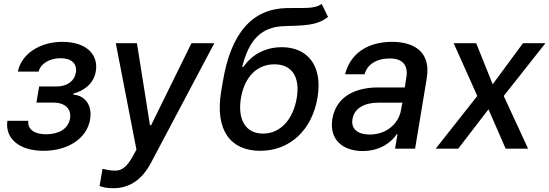

<svg xmlns="http://www.w3.org/2000/svg" viewBox="-20 -769 2841 993"><path d="M126.4 -144.2H18.1C5 -49 84.2 11 204.9 11C329.5 11 429.7 -51.5 446 -151.6C458.1 -222.7 421.5 -275.2 359 -279.5L360.4 -285.2C419.7 -301.5 465.6 -339.8 475.5 -399.9C490.4 -489 424 -552.6 302.9 -552.6C186.1 -552.6 90.6 -490.4 72.4 -398.8H180C189.3 -439.6 236.5 -468 293.7 -468C351.2 -468 379.6 -438.2 372.5 -393.8C365.8 -352.3 330.6 -321.7 271.3 -321.7H182.5L168.3 -238.3H257.1C316.8 -238.3 350.5 -204.9 342 -155.5C332.7 -99.8 279.5 -74.6 218.4 -74.6C158.4 -74.6 121.8 -99.4 126.4 -144.2Z M564.6 204.5C650.9 204.5 714.8 160.2 761.4 72.1L1088.4 -545.5H970.2L761.4 -121.1H755.7L688.2 -545.5H578.8L685.7 5L665.8 40.8C637.4 92 611.9 111.9 580.3 113.3C557.5 113.6 542.3 111.9 510.3 104L495 192.8C507.5 198.5 532.7 204.5 564.6 204.5Z M1676.5 -681.5 1643.8 -748.6C1605.1 -720.9 1548.3 -729.4 1462.7 -727.3C1284.8 -723.7 1174.4 -598.4 1132.8 -348.7L1123.6 -294.7C1090.9 -94.5 1172.9 11 1326 11C1478 11 1593.8 -94.8 1622.2 -264.6C1649.9 -432.5 1568.2 -524.9 1437.5 -524.9C1357.6 -524.9 1286.2 -491.1 1239.3 -423.7H1232.6C1267.4 -561.8 1330.6 -630.3 1449.9 -633.9C1554.3 -637.1 1620.7 -636.7 1676.5 -681.5ZM1226.2 -262.8C1245.4 -373.2 1310.4 -436.4 1398.8 -436.4C1488.3 -436.4 1532.7 -373.2 1514.9 -262.8C1495.7 -149.9 1429.7 -78.1 1340.2 -78.1C1250.7 -78.1 1207.4 -150.2 1226.2 -262.8Z M1856.2 12.1C1946.4 12.1 2004.6 -33.7 2031.6 -74.6H2035.9L2023.1 0H2126.8L2186.8 -362.2C2213.4 -521 2094.1 -552.6 2007.5 -552.6C1908.7 -552.6 1798.3 -513.8 1764.6 -384.9H1865.4C1879.6 -435 1925.4 -466.6 1996.4 -466.6C2064.6 -466.6 2091.3 -429.3 2081.7 -369L2073.5 -316.8H1935.7C1829.2 -316.8 1719.8 -277.7 1698.9 -154.1C1681.5 -47.2 1752.5 12.1 1856.2 12.1ZM1802.9 -152.7C1811.8 -209.5 1866.1 -237.9 1935 -237.9H2061.1L2053.3 -196.7C2041.2 -131.4 1980.8 -73.2 1892.4 -73.2C1832.4 -73.2 1794.4 -100.1 1802.9 -152.7Z M2442.8 -545.5H2326.3L2448.5 -272.7L2233.3 0H2349.8L2506.4 -203.8L2595.2 0H2711.3L2585.2 -272.7L2800.8 -545.5H2684.7L2528.1 -333.1Z"/></svg>

Font: Margiela Sans Medium
Style: Italic
Weight: 500
Italic angle: -9.39999°
Designer: Stefan Endress, Andreas Faust
Version: Version 1.100;FEAKit 1.0